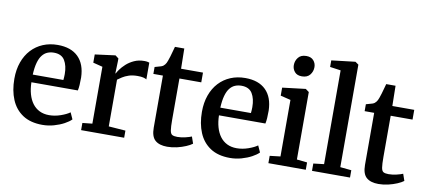

<svg xmlns="http://www.w3.org/2000/svg" viewBox="-73 -1088 3050 1368"><g transform="rotate(10 1452.0 -404.0)"><path d="M282.5 11Q196 11 140 -26Q84 -63 56.8 -128.2Q29.5 -193.5 29.5 -278.5Q29.5 -345.5 48.8 -399Q68 -452.5 103.2 -490.5Q138.5 -528.5 186.8 -548.8Q235 -569 293 -569Q389.5 -569 441.8 -517.2Q494 -465.5 496.5 -369Q496.5 -338 495 -315Q493.5 -292 489.5 -274.5H153.5Q154.5 -227.5 165.5 -189Q176.5 -150.5 197 -123Q217.5 -95.5 247.8 -80.5Q278 -65.5 317.5 -65.5Q359 -65.5 401 -80.2Q443 -95 466 -112L487.5 -64.5Q470 -46.5 438 -29.2Q406 -12 365.5 -0.5Q325 11 282.5 11ZM153.5 -330H375Q376 -339.5 376.8 -351.5Q377.5 -363.5 377.5 -373Q377.5 -433.5 354.2 -471.8Q331 -510 275.5 -510Q250.5 -510 229.2 -501.2Q208 -492.5 191.8 -472Q175.5 -451.5 165.8 -416.8Q156 -382 153.5 -330Z M561.5 0V-52L632.5 -59.5V-471L563.5 -488.5V-548L708.5 -567H711L734.5 -549V-529L731.5 -441H734.5Q739 -451 753 -470.8Q767 -490.5 790.5 -512Q814 -533.5 846.5 -548.5Q879 -563.5 919.5 -563.5Q933.5 -563.5 942.2 -561.8Q951 -560 956.5 -558V-436.5Q949.5 -442 933.5 -446Q917.5 -450 891.5 -450Q854.5 -450 827.8 -441Q801 -432 782.5 -420Q764 -408 751 -398.5V-60.5L873 -51.5V0Z M1185 10Q1128 10 1098 -16.5Q1068 -43 1068 -107.5V-484H999V-534Q1009.5 -537.5 1021.8 -540.5Q1034 -543.5 1044.2 -547Q1054.5 -550.5 1060 -555Q1066 -560 1070.5 -565.5Q1075 -571 1078.8 -578.2Q1082.5 -585.5 1086 -595.5Q1091 -608 1096.8 -628Q1102.5 -648 1108 -668Q1113.5 -688 1117 -700.5H1184.5L1187 -554.5H1345.5V-484H1187.5V-187Q1187.5 -133.5 1191.5 -109Q1195.5 -84.5 1208 -78Q1220.5 -71.5 1244.5 -71.5Q1271.5 -71.5 1301.2 -78.5Q1331 -85.5 1347 -92.5L1364 -43.5Q1348 -31 1319.2 -18.8Q1290.5 -6.5 1255.5 1.8Q1220.5 10 1185 10Z M1639.5 11Q1553 11 1497 -26Q1441 -63 1413.8 -128.2Q1386.5 -193.5 1386.5 -278.5Q1386.5 -345.5 1405.8 -399Q1425 -452.5 1460.2 -490.5Q1495.5 -528.5 1543.8 -548.8Q1592 -569 1650 -569Q1746.5 -569 1798.8 -517.2Q1851 -465.5 1853.5 -369Q1853.5 -338 1852 -315Q1850.5 -292 1846.5 -274.5H1510.5Q1511.5 -227.5 1522.5 -189Q1533.5 -150.5 1554 -123Q1574.5 -95.5 1604.8 -80.5Q1635 -65.5 1674.5 -65.5Q1716 -65.5 1758 -80.2Q1800 -95 1823 -112L1844.5 -64.5Q1827 -46.5 1795 -29.2Q1763 -12 1722.5 -0.5Q1682 11 1639.5 11ZM1510.5 -330H1732Q1733 -339.5 1733.8 -351.5Q1734.5 -363.5 1734.5 -373Q1734.5 -433.5 1711.2 -471.8Q1688 -510 1632.5 -510Q1607.5 -510 1586.2 -501.2Q1565 -492.5 1548.8 -472Q1532.5 -451.5 1522.8 -416.8Q1513 -382 1510.5 -330Z M1916.5 0V-53L1993 -62V-471L1919.5 -489V-547L2085 -567H2087.5L2112 -549V-61L2187 -53V0ZM2042.5 -650.5Q2008.5 -650.5 1991 -671.2Q1973.5 -692 1973.5 -719.5Q1973.5 -751 1992.8 -775Q2012 -799 2050.5 -799H2051.5Q2085.5 -799 2103.2 -778.5Q2121 -758 2121 -730.5Q2121 -699 2101.8 -674.8Q2082.5 -650.5 2043.5 -650.5Z M2308.5 -62V-740.5L2230.5 -751.5V-799L2400.5 -819H2402.5L2426 -802.5V-61L2507 -53V0H2232V-53Z M2713.5 10Q2656.5 10 2626.5 -16.5Q2596.5 -43 2596.5 -107.5V-484H2527.5V-534Q2538 -537.5 2550.2 -540.5Q2562.5 -543.5 2572.8 -547Q2583 -550.5 2588.5 -555Q2594.5 -560 2599 -565.5Q2603.5 -571 2607.2 -578.2Q2611 -585.5 2614.5 -595.5Q2619.5 -608 2625.2 -628Q2631 -648 2636.5 -668Q2642 -688 2645.5 -700.5H2713L2715.5 -554.5H2874V-484H2716V-187Q2716 -133.5 2720 -109Q2724 -84.5 2736.5 -78Q2749 -71.5 2773 -71.5Q2800 -71.5 2829.8 -78.5Q2859.5 -85.5 2875.5 -92.5L2892.5 -43.5Q2876.5 -31 2847.8 -18.8Q2819 -6.5 2784 1.8Q2749 10 2713.5 10Z"/></g></svg>

Font: Merriweather 20pt SemiBold
Style: Regular
Weight: 600
Version: Version 2.100